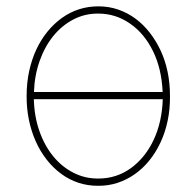

<svg xmlns="http://www.w3.org/2000/svg" viewBox="-20 -574 618 605"><path d="M289.8 11.4Q257.1 11.7 227.5 2Q197.8 -7.8 172.8 -26.3Q147.7 -44.7 127.3 -70.7Q106.9 -96.6 92.9 -128Q78.8 -159.4 71.2 -195.8Q63.6 -232.2 63.9 -271.3Q63.9 -313.6 72.1 -350.7Q80.3 -387.8 94.8 -418.7Q109.4 -449.6 129.6 -474.4Q149.9 -499.3 174.4 -517Q225.9 -554 289.8 -554Q323.5 -554 353 -543.7Q382.5 -533.4 407.1 -515.1Q431.8 -496.8 451.7 -471.2Q471.6 -445.7 485.8 -415.5Q515.6 -351.6 515.6 -271.3Q516 -230.1 508.2 -193.2Q500.4 -156.2 485.6 -124.8Q470.9 -93.4 450.3 -68Q429.7 -42.6 404.3 -24.9Q378.9 -7.1 350 2.3Q321 11.7 289.8 11.4ZM289.8 -11.4Q347.3 -11.4 392.8 -44.4Q438.2 -77.8 464.3 -133.5Q490.4 -189.3 492.9 -261.4H86.6Q88.1 -206.3 104.4 -160.3Q120.7 -114.3 148.1 -81.1Q175.4 -47.9 211.8 -29.5Q248.2 -11 289.8 -11.4ZM492.5 -284.1Q489.3 -357.2 462.4 -412.3Q435 -468.4 390.3 -499.3Q344.8 -531.2 289.8 -531.2Q247.5 -531.6 211.1 -512.6Q174.7 -493.6 147.7 -460.2Q120.7 -426.8 104.8 -381.6Q88.8 -336.3 87 -284.1Z"/></svg>

Font: Linik Sans Thin
Style: Regular
Weight: 100
Designer: Fonts by Rasmus Andersson / Changes by Cristiano Sobral with parts from Marc Monis
Foundry: rsms
Version: Version 3.020; ttfautohint (v1.6)